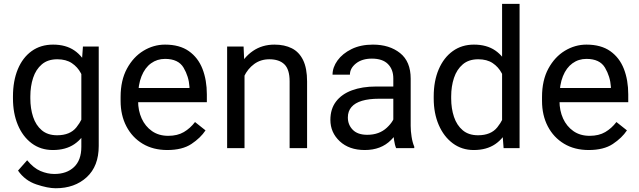

<svg xmlns="http://www.w3.org/2000/svg" viewBox="-20 -770 3322 998"><path d="M411.1 -528.3H493.2V-11.2Q493.2 93.8 430.7 151.1Q368.2 208.5 269.5 208.5Q228.5 208.5 168.9 188.5Q109.4 168.5 73.7 116.7L121.1 63Q154.3 103.5 190.4 118.9Q226.6 134.3 262.7 134.3Q326.7 134.3 364.7 98.4Q402.8 62.5 402.8 -6.8V-412.1ZM47.4 -258.3V-268.6Q47.4 -349.1 72.5 -409.9Q97.7 -470.7 144.5 -504.4Q191.4 -538.1 255.9 -538.1Q322.3 -538.1 366.7 -507.6Q411.1 -477.1 436 -420.7Q460.9 -364.3 468.8 -286.1V-241.2Q461.4 -164.1 436.5 -107.7Q411.6 -51.3 366.7 -20.8Q321.8 9.8 254.9 9.8Q191.4 9.8 144.8 -25.1Q98.1 -60.1 72.8 -120.6Q47.4 -181.2 47.4 -258.3ZM137.7 -268.6V-258.3Q137.7 -206.1 152.1 -162.4Q166.5 -118.7 197.3 -92.8Q228 -66.9 276.9 -66.9Q344.2 -66.9 377.2 -108.2Q410.2 -149.4 424.8 -204.1V-321.8Q417.5 -357.4 400.4 -389.6Q383.3 -421.9 353.3 -441.9Q323.2 -461.9 277.8 -461.9Q228.5 -461.9 197.5 -435.5Q166.5 -409.2 152.1 -365.2Q137.7 -321.3 137.7 -268.6Z M849.6 9.8Q775.9 9.8 721.4 -22.9Q667 -55.7 637 -113.3Q606.9 -170.9 606.9 -245.6V-266.1Q606.9 -352.5 639.9 -413.3Q672.9 -474.1 725.6 -506.1Q778.3 -538.1 837.9 -538.1Q913.6 -538.1 961.7 -504.2Q1009.8 -470.2 1032.5 -411.9Q1055.2 -353.5 1055.2 -279.3V-238.8H660.6V-312.5H964.8V-319.3Q961.4 -372.1 934.3 -418Q907.2 -463.9 837.9 -463.9Q796.9 -463.9 765.1 -440.9Q733.4 -418 715.6 -373.8Q697.8 -329.6 697.8 -266.1V-245.6Q697.8 -195.3 716.3 -154.3Q734.9 -113.3 770 -88.6Q805.2 -64 854.5 -64Q902.3 -64 935.5 -83.5Q968.8 -103 993.7 -135.7L1048.3 -92.3Q1022.5 -53.2 975.1 -21.7Q927.7 9.8 849.6 9.8Z M1251 -415.5V0H1160.6V-528.3H1246.1ZM1229.5 -284.2 1191.9 -285.6Q1192.4 -358.4 1219.5 -415.3Q1246.6 -472.2 1294.7 -505.1Q1342.8 -538.1 1406.7 -538.1Q1459 -538.1 1496.8 -519Q1534.7 -500 1555.4 -457.8Q1576.2 -415.5 1576.2 -346.2V0H1485.4V-347.2Q1485.4 -409.2 1458.3 -435.5Q1431.2 -461.9 1379.9 -461.9Q1335 -461.9 1301.3 -437.3Q1267.6 -412.6 1248.5 -372.3Q1229.5 -332 1229.5 -284.2Z M2024.4 -90.3V-362.3Q2024.4 -409.2 1996.3 -437.3Q1968.3 -465.3 1913.1 -465.3Q1861.8 -465.3 1830.3 -440.2Q1798.8 -415 1798.8 -381.8H1708.5Q1708.5 -419.9 1734.4 -455.8Q1760.3 -491.7 1807.4 -514.9Q1854.5 -538.1 1918.5 -538.1Q2004.4 -538.1 2059.6 -494.1Q2114.7 -450.2 2114.7 -361.3V-115.2Q2114.7 -88.9 2119.4 -59.1Q2124 -29.3 2133.3 -7.8V0H2039.1Q2032.2 -15.6 2028.3 -41.7Q2024.4 -67.9 2024.4 -90.3ZM2040 -320.3 2041 -256.8H1949.7Q1897.9 -256.8 1861.8 -246.1Q1825.7 -235.4 1806.9 -213.6Q1788.1 -191.9 1788.1 -159.2Q1788.1 -121.6 1813.5 -95.5Q1838.9 -69.3 1889.2 -69.3Q1951.2 -69.3 1991 -106.4Q2030.8 -143.6 2033.2 -179.2L2071.8 -135.7Q2064.5 -95.2 2012.9 -42.7Q1961.4 9.8 1876 9.8Q1794.9 9.8 1746.1 -35.6Q1697.3 -81.1 1697.3 -147Q1697.3 -203.6 1726.6 -242.2Q1755.9 -280.8 1809.3 -300.5Q1862.8 -320.3 1935.1 -320.3Z M2589.8 -102.5V-750H2680.7V0H2597.7ZM2234.4 -258.3V-268.6Q2234.4 -349.1 2260.5 -409.9Q2286.6 -470.7 2333.5 -504.4Q2380.4 -538.1 2443.4 -538.1Q2509.8 -538.1 2554.2 -507.6Q2598.6 -477.1 2623.8 -420.7Q2648.9 -364.3 2656.2 -286.1V-241.2Q2648.9 -164.1 2624 -107.7Q2599.1 -51.3 2554.2 -20.8Q2509.3 9.8 2442.4 9.8Q2380.4 9.8 2333.5 -25.1Q2286.6 -60.1 2260.5 -120.6Q2234.4 -181.2 2234.4 -258.3ZM2325.2 -268.6V-258.3Q2325.2 -206.1 2339.8 -162.4Q2354.5 -118.7 2385.3 -92.8Q2416 -66.9 2464.8 -66.9Q2531.7 -66.9 2564.9 -108.2Q2598.1 -149.4 2612.8 -204.1V-321.8Q2605 -357.4 2587.9 -389.6Q2570.8 -421.9 2541 -441.9Q2511.2 -461.9 2465.8 -461.9Q2416.5 -461.9 2385.5 -435.5Q2354.5 -409.2 2339.8 -365.2Q2325.2 -321.3 2325.2 -268.6Z M3040 9.8Q2966.3 9.8 2911.9 -22.9Q2857.4 -55.7 2827.4 -113.3Q2797.4 -170.9 2797.4 -245.6V-266.1Q2797.4 -352.5 2830.3 -413.3Q2863.3 -474.1 2916 -506.1Q2968.8 -538.1 3028.3 -538.1Q3104 -538.1 3152.1 -504.2Q3200.2 -470.2 3222.9 -411.9Q3245.6 -353.5 3245.6 -279.3V-238.8H2851.1V-312.5H3155.3V-319.3Q3151.9 -372.1 3124.8 -418Q3097.7 -463.9 3028.3 -463.9Q2987.3 -463.9 2955.6 -440.9Q2923.8 -418 2906 -373.8Q2888.2 -329.6 2888.2 -266.1V-245.6Q2888.2 -195.3 2906.7 -154.3Q2925.3 -113.3 2960.4 -88.6Q2995.6 -64 3044.9 -64Q3092.8 -64 3126 -83.5Q3159.2 -103 3184.1 -135.7L3238.8 -92.3Q3212.9 -53.2 3165.5 -21.7Q3118.2 9.8 3040 9.8Z"/></svg>

Font: RobotoDEMO
Style: Regular
Weight: 400
Designer: Christian Robertson
Foundry: Google
Version: Version 2.136